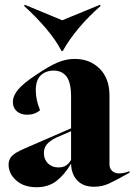

<svg xmlns="http://www.w3.org/2000/svg" viewBox="-20 -770 563 805"><path d="M16 -80Q16 -101 29.5 -115.5Q43 -130 80 -146L278 -232V-365Q278 -424 259 -449Q240 -474 205 -474Q172 -474 151 -454Q130 -434 130 -392Q130 -351 148 -308Q126 -289 94 -289Q67 -289 50.5 -303.5Q34 -318 34 -342Q34 -368 55.5 -394Q77 -420 131 -456Q186 -493 221.5 -508Q257 -523 293 -523Q357 -523 398 -482Q439 -441 439 -370V-81Q439 -64 450 -53.5Q461 -43 479 -43Q490 -43 501 -45.5Q512 -48 523 -52V-46Q465 -13 436 0Q407 13 374 13Q329 13 304 -13.5Q279 -40 278 -84Q251 -38 217 -11.5Q183 15 133 15Q80 15 48 -13.5Q16 -42 16 -80ZM225 -68Q245 -68 258 -77Q271 -86 278 -100V-220L218 -194Q189 -180 176.5 -165Q164 -150 164 -128Q164 -102 181 -85Q198 -68 225 -68ZM399 -750 402 -745Q352 -702 310.5 -652.5Q269 -603 243 -556H238Q215 -601 173.5 -650Q132 -699 81 -745L84 -750L241 -685Z"/></svg>

Font: Nyght Serif Bold
Style: Regular
Weight: 700
Designer: Maksym Kobuzan
Version: Version 0.410